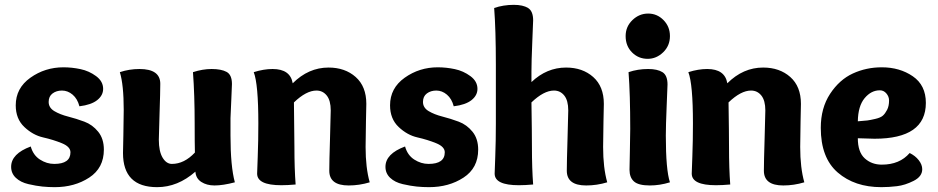

<svg xmlns="http://www.w3.org/2000/svg" viewBox="-20 -763 3873 793"><path d="M308 -324Q300 -355 280 -372Q260 -389 236 -389Q213 -389 197 -377Q181 -365 181 -342Q181 -318 204.5 -304Q228 -290 261.5 -281.5Q295 -273 328.5 -260.5Q362 -248 385.5 -219Q409 -190 409 -145Q409 -69 348.5 -29.5Q288 10 206 10Q180 10 155 7.5Q130 5 97.5 -2.5Q65 -10 45.5 -28.5Q26 -47 26 -74Q26 -128 107 -158Q117 -122 145 -104Q173 -86 204 -86Q271 -86 271 -134Q271 -157 235.5 -171.5Q200 -186 158 -195.5Q116 -205 80.5 -238.5Q45 -272 45 -328Q45 -399 105.5 -442Q166 -485 242 -485Q277 -485 312.5 -477.5Q348 -470 377 -448.5Q406 -427 406 -396Q406 -369 381.5 -349.5Q357 -330 308 -324Z M950 -10Q901 3 866 3Q834 3 811.5 -11.5Q789 -26 787 -54Q714 10 629 10Q488 10 488 -131Q488 -134 489.5 -204Q491 -274 491 -309Q491 -413 475 -465Q514 -478 556 -478Q642 -478 642 -417Q642 -384 639 -294Q636 -204 636 -186Q636 -138 651.5 -112Q667 -86 690 -86Q741 -86 785 -133Q784 -172 784 -254Q784 -370 777 -465Q817 -478 854 -478Q894 -478 916 -466Q938 -454 938 -416Q938 -406 935.5 -355Q933 -304 932 -275V-203Q932 -76 950 -10Z M1028 -465Q1069 -478 1106 -478Q1179 -478 1189 -419Q1254 -484 1337 -484Q1405 -484 1449 -445Q1493 -406 1493 -334Q1493 -332 1491.5 -262Q1490 -192 1490 -156Q1490 -70 1507 -10Q1464 3 1420 3Q1340 3 1340 -58Q1340 -94 1343 -190.5Q1346 -287 1346 -307Q1346 -348 1329.5 -368.5Q1313 -389 1287 -389Q1245 -389 1194 -340Q1196 -212 1196 -155Q1196 -67 1201 -1Q1168 2 1142 2Q1042 2 1042 -46Q1042 -50 1044.5 -116Q1047 -182 1047 -253Q1047 -416 1028 -465Z M1854 -324Q1846 -355 1826 -372Q1806 -389 1782 -389Q1759 -389 1743 -377Q1727 -365 1727 -342Q1727 -318 1750.5 -304Q1774 -290 1807.5 -281.5Q1841 -273 1874.5 -260.5Q1908 -248 1931.5 -219Q1955 -190 1955 -145Q1955 -69 1894.5 -29.5Q1834 10 1752 10Q1726 10 1701 7.5Q1676 5 1643.5 -2.5Q1611 -10 1591.5 -28.5Q1572 -47 1572 -74Q1572 -128 1653 -158Q1663 -122 1691 -104Q1719 -86 1750 -86Q1817 -86 1817 -134Q1817 -157 1781.5 -171.5Q1746 -186 1704 -195.5Q1662 -205 1626.5 -238.5Q1591 -272 1591 -328Q1591 -399 1651.5 -442Q1712 -485 1788 -485Q1823 -485 1858.5 -477.5Q1894 -470 1923 -448.5Q1952 -427 1952 -396Q1952 -369 1927.5 -349.5Q1903 -330 1854 -324Z M2102 -743Q2140 -743 2161 -730Q2182 -717 2182 -679Q2182 -673 2178.5 -591Q2175 -509 2175 -468V-424Q2238 -484 2318 -484Q2386 -484 2430 -445Q2474 -406 2474 -334Q2474 -332 2472.5 -262Q2471 -192 2471 -156Q2471 -70 2488 -10Q2445 3 2401 3Q2321 3 2321 -58Q2321 -94 2324 -190.5Q2327 -287 2327 -307Q2327 -348 2310.5 -368.5Q2294 -389 2268 -389Q2226 -389 2175 -340Q2177 -212 2177 -155Q2177 -67 2182 -1Q2149 2 2123 2Q2023 2 2023 -46Q2023 -50 2025.5 -115.5Q2028 -181 2028 -252V-496Q2028 -639 2021 -730Q2059 -743 2102 -743Z M2655 -520Q2617 -520 2590.5 -546.5Q2564 -573 2564 -614Q2564 -653 2592 -680Q2620 -707 2657 -707Q2694 -707 2720.5 -680Q2747 -653 2747 -614Q2747 -574 2719 -547Q2691 -520 2655 -520ZM2657 -478Q2695 -478 2716 -465Q2737 -452 2737 -414Q2737 -408 2733.5 -326Q2730 -244 2730 -203Q2730 -61 2747 -10Q2705 3 2664 3Q2617 3 2598.5 -13.5Q2580 -30 2580 -62Q2580 -78 2581.5 -137Q2583 -196 2583 -231Q2583 -374 2576 -465Q2614 -478 2657 -478Z M2823 -465Q2864 -478 2901 -478Q2974 -478 2984 -419Q3049 -484 3132 -484Q3200 -484 3244 -445Q3288 -406 3288 -334Q3288 -332 3286.5 -262Q3285 -192 3285 -156Q3285 -70 3302 -10Q3259 3 3215 3Q3135 3 3135 -58Q3135 -94 3138 -190.5Q3141 -287 3141 -307Q3141 -348 3124.5 -368.5Q3108 -389 3082 -389Q3040 -389 2989 -340Q2991 -212 2991 -155Q2991 -67 2996 -1Q2963 2 2937 2Q2837 2 2837 -46Q2837 -50 2839.5 -116Q2842 -182 2842 -253Q2842 -416 2823 -465Z M3622 -485Q3696 -485 3750 -448Q3804 -411 3804 -338Q3804 -190 3592 -190Q3573 -190 3523 -192Q3523 -135 3551.5 -109Q3580 -83 3622 -83Q3696 -83 3737 -131Q3760 -120 3774.5 -101.5Q3789 -83 3789 -64Q3789 -34 3753.5 -16Q3718 2 3684.5 6Q3651 10 3620 10Q3510 10 3440 -50.5Q3370 -111 3370 -235Q3370 -317 3408.5 -375.5Q3447 -434 3502.5 -459.5Q3558 -485 3622 -485ZM3614 -390Q3578 -390 3551 -357.5Q3524 -325 3523 -262Q3551 -264 3562.5 -265.5Q3574 -267 3595.5 -272Q3617 -277 3626.5 -285.5Q3636 -294 3644 -309.5Q3652 -325 3652 -348Q3652 -364 3641 -377Q3630 -390 3614 -390Z"/></svg>

Font: Overlock Black
Style: Regular
Weight: 900
Designer: Dario Muhafara
Foundry: Dario Manuel Muhafara
Version: Version 1.002